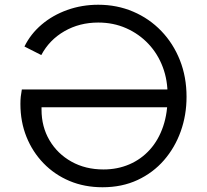

<svg xmlns="http://www.w3.org/2000/svg" viewBox="-20 -777 872 809"><path d="M66 -339Q66 -356 67.5 -370Q69 -384 72 -400H705V-325H124L156 -343Q155 -336 155 -329Q155 -322 155 -315Q155 -243 188.5 -186Q222 -129 281 -96Q340 -63 416 -63Q475 -63 525 -84.5Q575 -106 611.5 -146.5Q648 -187 667.5 -244.5Q687 -302 686 -373Q687 -438 666 -494Q645 -550 605.5 -592Q566 -634 512 -658Q458 -682 394 -682Q315 -682 251.5 -645.5Q188 -609 154 -545L83 -581Q109 -634 155.5 -673.5Q202 -713 263.5 -735Q325 -757 394 -757Q473 -757 541 -728Q609 -699 659.5 -646.5Q710 -594 738 -523.5Q766 -453 766 -369Q766 -292 741.5 -223.5Q717 -155 671 -102Q625 -49 559.5 -18.5Q494 12 412 12Q336 12 273 -14.5Q210 -41 163.5 -89Q117 -137 91.5 -200.5Q66 -264 66 -339Z"/></svg>

Font: Kosmopol Plus Jakarta Sans
Style: Regular
Weight: 400
Designer: Gumpita Rahayu
Foundry: Tokotype
Version: Version 2.006